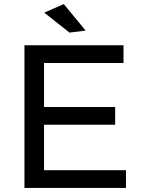

<svg xmlns="http://www.w3.org/2000/svg" viewBox="-20 -922 693 942"><path d="M100 -700H586V-613H196V-397H545V-310H196V-87H598V0H100ZM293 -902 400 -772 321 -762 197 -860Z"/></svg>

Font: Montserrat
Style: Regular
Weight: 400
Designer: Julieta Ulanovsky
Foundry: Julieta Ulanovsky
Version: Version 6.001